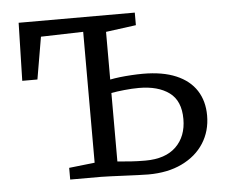

<svg xmlns="http://www.w3.org/2000/svg" viewBox="-45 -605 782 662"><g transform="rotate(-5 346.0 -274.0)"><path d="M442.5 6Q428 6 405.8 5Q383.5 4 359 3Q334.5 2 313.5 1Q292.5 0 279.5 0H172.5V-40.5L261.5 -50.5V-503.5L115 -499.5L90 -353.5H37.5L42.5 -554H444.5V-510.5L340 -496.5V-331.5Q355 -334.5 374.2 -336.8Q393.5 -339 414.2 -340.2Q435 -341.5 454 -341.5Q522 -341.5 568.5 -321.8Q615 -302 638.5 -265.5Q662 -229 662 -179Q662 -125 635.2 -83.2Q608.5 -41.5 559.2 -17.8Q510 6 442.5 6ZM436.5 -42.5Q506 -42.5 542.8 -78.2Q579.5 -114 579.5 -174Q579.5 -237 540.8 -265.5Q502 -294 436 -294Q412 -294 385.5 -291.2Q359 -288.5 340 -285V-48Q359.5 -46 384.5 -44.2Q409.5 -42.5 436.5 -42.5Z"/></g></svg>

Font: Merriweather 20pt Light
Style: Regular
Weight: 300
Version: Version 2.100